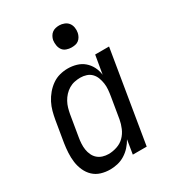

<svg xmlns="http://www.w3.org/2000/svg" viewBox="-179 -836 858 946"><g transform="rotate(-30 250.0 -362.5)"><path d="M169 8Q142 8 117.5 0.5Q93 -7 75 -24Q57 -41 46.5 -64.5Q36 -88 32.5 -113.5Q29 -139 30.5 -166Q32 -193 36 -219L56 -339Q60 -362 66 -384.5Q72 -407 83 -428.5Q94 -450 110 -469Q126 -488 146 -502Q166 -516 189 -522Q212 -528 235 -528Q260 -528 284 -521Q308 -514 326 -498.5Q344 -483 355 -461.5Q366 -440 369 -415L387 -520H466L380 0H301L314 -80Q303 -60 287.5 -43Q272 -26 252.5 -14Q233 -2 211.5 3Q190 8 169 8ZM200 -62Q223 -62 247.5 -70Q272 -78 289.5 -95.5Q307 -113 317 -136.5Q327 -160 331 -183L351 -303Q354 -321 355.5 -339Q357 -357 354.5 -374Q352 -391 346 -407Q340 -423 328.5 -435Q317 -447 300.5 -452.5Q284 -458 266 -458Q250 -458 233 -454.5Q216 -451 201 -442Q186 -433 174 -420Q162 -407 153.5 -391.5Q145 -376 140.5 -360Q136 -344 133 -328L113 -208Q110 -191 109 -173.5Q108 -156 110.5 -139.5Q113 -123 120 -108Q127 -93 139 -82.5Q151 -72 167 -67Q183 -62 200 -62ZM304 -608Q290 -608 276 -613Q262 -618 254 -629Q246 -640 243.5 -655Q241 -670 243 -685Q245 -695 250.5 -705Q256 -715 264.5 -721.5Q273 -728 283.5 -730.5Q294 -733 305 -733Q319 -733 333 -727.5Q347 -722 355.5 -711Q364 -700 366.5 -685Q369 -670 366 -655Q364 -645 358.5 -635Q353 -625 344.5 -618.5Q336 -612 325.5 -610Q315 -608 304 -608Z"/></g></svg>

Font: Iosevka Custom
Style: Italic
Weight: 400
Italic angle: -9°
Monospace: yes
Designer: Belleve Invis
Foundry: Belleve Invis
Version: Version 30.3.3; ttfautohint (v1.8.3)